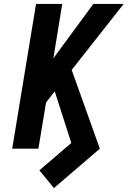

<svg xmlns="http://www.w3.org/2000/svg" viewBox="-20 -755 648 975"><path d="M254 200 180 110 342 -29 258 -291 214 -235 175 0H42L163 -735H296L251 -459L454 -735H608L344 -400L487 0Z"/></svg>

Font: Iosevka Aile Extrabold Oblique
Style: Regular
Weight: 800
Italic angle: -9°
Designer: Belleve Invis
Foundry: Belleve Invis
Version: Version 31.1.0; ttfautohint (v1.8.4)